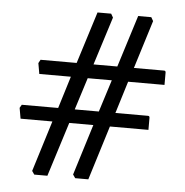

<svg xmlns="http://www.w3.org/2000/svg" viewBox="-48 -716 688 715"><g transform="rotate(5 296.5 -359.0)"><path d="M106 -48 97 -61 156 -251H37L30 -291L37 -303H173L210 -423H92L85 -463L92 -476H227L288 -670H339L347 -656L290 -476H379L440 -670H489L497 -656L441 -476H554Q560 -476 560 -469V-423H424L387 -303H509Q515 -303 515 -296V-251H371L308 -48H259L250 -61L309 -251H219L155 -48ZM235 -303H325L363 -423H273Z"/></g></svg>

Font: Kreon Light
Style: Regular
Weight: 300
Designer: Julia Petretta
Foundry: Julia Petretta and Eli Heuer
Version: Version 2.002